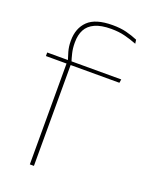

<svg xmlns="http://www.w3.org/2000/svg" viewBox="-130 -745 635 814"><g transform="rotate(20 188.0 -337.5)"><path d="M235.5 -675Q271.5 -675 298 -668.2Q324.5 -661.5 349.5 -651L352 -633.5Q323.5 -644.5 296.5 -651.2Q269.5 -658 235.5 -658Q190 -658 162.2 -645.2Q134.5 -632.5 122 -609Q109.5 -585.5 109.5 -552V-549Q109.5 -525 114.5 -504.2Q119.5 -483.5 125 -466.5L108.5 -464V-467.5Q103.5 -482.5 97.2 -504.2Q91 -526 91 -550.5V-553Q91 -609 125 -642Q159 -675 235.5 -675ZM107 0V-460H125.5V0ZM14 -455V-471H114H120H348L345.5 -455Z"/></g></svg>

Font: Anek Gujarati Medium Thin
Style: Regular
Weight: 250
Version: Version 1.003